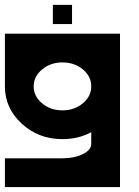

<svg xmlns="http://www.w3.org/2000/svg" viewBox="-20 -762 567 782"><path d="M351.6 -409.7V-410.6Q351.6 -450.7 317.4 -479.5Q282.7 -507.8 234.4 -507.8Q186 -507.8 151.6 -479.2Q117.2 -450.7 117.2 -410.2Q117.2 -369.6 151.6 -341.1Q186 -312.5 234.4 -312.5Q282.7 -312.5 317.4 -341.3Q351.6 -369.6 351.6 -409.7ZM468.8 0H0V-117.2H234.4Q282.7 -117.2 317.4 -134.3Q351.6 -151.4 351.6 -175.3V-223.6Q299.3 -195.3 234.4 -195.3Q137.2 -195.3 68.6 -258.3Q0 -321.3 0 -410.2V-625H468.8ZM273.4 -664.1H195.3V-742.2H273.4Z"/></svg>

Font: Leporid
Style: Regular
Weight: 400
Designer: GGBotNet
Foundry: GGBotNet
Version: 1.00